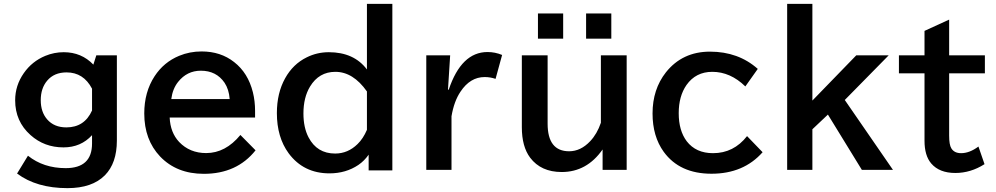

<svg xmlns="http://www.w3.org/2000/svg" viewBox="-20 -850 5131 989"><path d="M582 -564.9V-126Q582 -9.3 520 53.2Q454.6 119.1 327.6 119.1Q168.5 119.1 67.9 43.9L124 -47.9Q204.1 16.1 318.4 16.1Q454.1 16.1 454.1 -110.8V-153.8Q396.5 -90.8 307.1 -90.8Q208 -90.8 137.2 -154.3Q58.1 -224.6 58.1 -333.5Q58.1 -409.7 102.5 -473.1Q145 -534.2 213.9 -562.5Q259.3 -581.1 308.1 -581.1Q399.9 -581.1 460.9 -517.1L476.1 -564.9ZM454.1 -393.1Q410.2 -477.1 322.8 -477.1Q258.8 -477.1 223.1 -434.6Q189.9 -395.5 189.9 -334Q189.9 -272.9 223.1 -234.9Q258.8 -193.8 321.8 -193.8Q415 -193.8 454.1 -280.8Z M1293.9 -244.6H854Q857.4 -167 902.8 -118.7Q957.5 -61.5 1042 -61.5Q1141.6 -61.5 1218.3 -154.8L1296.4 -75.7Q1200.2 45.4 1029.8 45.4Q890.1 45.4 804.7 -43.9Q723.1 -129.9 723.1 -265.6Q723.1 -376 776.4 -457.5Q823.7 -529.8 902.8 -562.5Q957 -585 1018.6 -585Q1116.7 -585 1186 -530.3Q1257.8 -474.6 1282.7 -374.5Q1293.9 -329.1 1293.9 -278.8ZM1163.1 -339.8Q1159.2 -390.1 1136.7 -423.8Q1094.2 -485.8 1014.6 -485.8Q943.4 -485.8 897.5 -428.2Q869.1 -392.6 862.3 -339.8Z M1870.1 -830.1H2001V27.8H1878.9V-53.2Q1856.9 -21.5 1826.2 -0.5Q1761.7 43 1677.2 43Q1543.5 43 1466.8 -60.5Q1406.2 -143.1 1406.2 -267.6Q1406.2 -370.6 1448.7 -446.8Q1489.3 -520 1560.1 -554.7Q1613.3 -581.1 1673.8 -581.1Q1803.2 -581.1 1870.1 -492.2ZM1870.1 -378.9Q1798.8 -480 1707.5 -480Q1623 -480 1577.1 -404.3Q1543 -348.1 1543 -265.6Q1543 -192.9 1569.3 -142.6Q1612.8 -59.1 1706.5 -59.1Q1772 -59.1 1821.8 -107.9Q1850.6 -135.7 1870.1 -181.2Z M2287.6 -388.2H2291.5Q2356.4 -582 2491.2 -582Q2530.3 -582 2566.4 -566.9L2532.7 -443.8Q2505.4 -453.1 2476.6 -453.1Q2401.9 -453.1 2352.1 -377.9Q2318.8 -328.6 2305.7 -251V24.9H2175.8V-564.9H2298.8Z M2751 -780.8H2880.9V-650.9H2751ZM2999 -780.8H3128.9V-650.9H2999ZM2668 -564.9H2800.8V-212.9Q2800.8 -70.8 2911.6 -70.8Q2971.2 -70.8 3020 -122.6Q3055.7 -160.2 3075.2 -217.8V-564.9H3208V24.9H3084V-80.1Q3002.9 36.1 2873.5 36.1Q2766.6 36.1 2710.9 -37.6Q2668 -94.7 2668 -194.8Z M3908.2 -65.9Q3810.1 44.9 3645 44.9Q3481 44.9 3398.9 -67.9Q3341.3 -147.5 3341.3 -265.6Q3341.3 -390.1 3410.2 -477.5Q3495.1 -584 3637.2 -584Q3783.2 -584 3883.3 -495.1L3819.3 -404.8Q3742.2 -480 3648.9 -480Q3564 -480 3516.1 -412.1Q3476.1 -354.5 3476.1 -267.1Q3476.1 -176.8 3517.6 -122.1Q3564.9 -61 3652.8 -61Q3759.3 -61 3828.1 -148.9Z M4034.7 -830.1H4164.6V-332L4390.6 -564.9H4557.6L4331.5 -335L4579.6 24.9H4419.4L4244.6 -259.8L4164.6 -184.1V24.9H4034.7Z M4869.1 -749V-564.9H5053.2V-472.2H4869.1V-151.4Q4869.1 -104 4880.4 -85.9Q4895.5 -61 4930.7 -61Q4974.1 -61 5020 -95.2L5051.3 -4.4Q4980 41 4900.9 41Q4818.8 41 4776.9 -7.8Q4742.2 -48.3 4742.2 -125V-472.2H4610.4V-564.9H4742.2V-690.9Z"/></svg>

Font: BIZ UDPGothic
Style: Bold
Weight: 700
Designer: TypeBank Co., Ltd.
Foundry: Morisawa Inc.
Version: Version 1.051